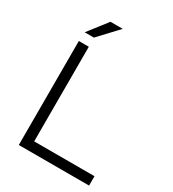

<svg xmlns="http://www.w3.org/2000/svg" viewBox="-207 -987 991 1100"><g transform="rotate(30 288.5 -437.0)"><path d="M195 -874 97 -748H158L276 -874ZM93 -688V0H558V-62H159V-688Z"/></g></svg>

Font: Roundo
Style: Regular
Weight: 400
Designer: Shiva Nallaperumal
Foundry: Indian Type Foundry
Version: Version 2.000